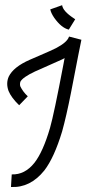

<svg xmlns="http://www.w3.org/2000/svg" viewBox="-20 -665 342 759"><path d="M252.9 -520.5 301.8 -507.8Q297.9 -491.2 260.7 -298.8Q242.2 -205.1 225.6 -145.5Q194.3 -42 155.3 8.8Q99.6 78.1 23.4 74.2L26.4 24.4Q78.1 26.4 116.2 -21.5Q150.4 -65.4 177.7 -159.2Q193.4 -213.9 230.5 -409.2Q233.4 -423.8 235.4 -435.5Q233.4 -434.6 230.5 -432.6Q226.6 -430.7 224.6 -429.7Q223.6 -428.7 126 -385.7Q122.1 -383.8 119.1 -382.8Q69.3 -359.4 60.5 -341.8Q57.6 -331.1 60.5 -323.2Q70.3 -302.7 89.8 -284.2L55.7 -249Q24.4 -279.3 13.7 -305.7Q2.9 -335.9 14.6 -362.3Q33.2 -400.4 97.7 -428.7Q109.4 -433.6 133.8 -444.3Q181.6 -464.8 201.2 -474.6Q246.1 -498 252.9 -520.5ZM225.6 -644.5Q228.5 -621.1 271.5 -592.8Q275.4 -589.8 277.3 -588.9L252 -547.9Q222.7 -554.7 194.3 -594.7Q181.6 -613.3 178.7 -627.9Z"/></svg>

Font: Bratas-flat
Style: flat
Weight: 400
Designer: MUHAMMAD YONI
Version: Version 001.000